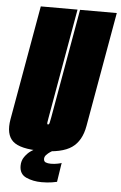

<svg xmlns="http://www.w3.org/2000/svg" viewBox="-82 -715 573 906"><g transform="rotate(5 204.5 -262.0)"><path d="M134 4Q35 4 0.2 -28Q-34.5 -60 -22 -132L74 -675H248L156.5 -156Q153.5 -140 152.5 -131.5Q152 -125.5 154 -123.5Q155 -123 156.5 -123Q161.5 -123 163.5 -131.5Q165.5 -140 168.5 -156L260 -675H434L338 -132Q325.5 -60 279.2 -28Q233 4 134 4ZM150 151Q109.5 151 77 136.5Q44.5 122 44.5 82.5Q44.5 58 57.5 39.8Q70.5 21.5 85.2 11.2Q100 1 105 0H188Q186 1 177.2 6.8Q168.5 12.5 160.2 21.2Q152 30 152 40Q152 52.5 161.5 56.5Q171 60.5 186 60.5Q202.5 60.5 218.5 57.2Q234.5 54 236.5 52L222.5 143Q220.5 144 199 147.5Q177.5 151 150 151Z"/></g></svg>

Font: Anybody UltraCondensed Black
Style: Italic
Weight: 900
Width: 1
Italic angle: -10°
Designer: Tyler Finck
Foundry: Etcetera Type Company
Version: Version 1.010; ttfautohint (v1.8.3) -l 8 -r 50 -G 200 -x 14 